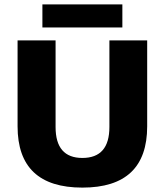

<svg xmlns="http://www.w3.org/2000/svg" viewBox="-20 -844 750 874"><path d="M537 -824V-719H173V-824ZM650 -660V-269Q650 10 355 10Q60 10 60 -269V-660H233V-266Q233 -125 355 -125Q478 -125 478 -266V-660Z"/></svg>

Font: Elaine Sans
Style: Bold
Weight: 700
Designer: Wei Huang
Foundry: Wei Huang
Version: Version 2.001;December 24, 2019;FontCreator 12.0.0.2547 64-b